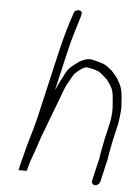

<svg xmlns="http://www.w3.org/2000/svg" viewBox="-53 -770 578 825"><g transform="rotate(5 236.0 -357.5)"><path d="M231.6 -713 227.8 -701C221.1 -679.5 216.8 -669.6 209.9 -645C201.5 -615.1 192.8 -583.9 185.2 -551L117.1 -256C103.3 -196.4 83.9 -142.4 71.1 -87C68 -76.3 65.6 -67.7 64.1 -61L55.1 -22H91.1L95.5 -41C99.1 -56.8 106.9 -77.8 113.4 -95C125.9 -128.1 138.3 -173 152.6 -206L163 -234C172.4 -257.1 196.9 -325 206.1 -347C215.6 -373.5 224.5 -399.4 238.2 -421C245 -432.4 251.5 -446.7 259.3 -456C268.4 -464.6 296.4 -491.3 312.4 -487C330.3 -485 347.5 -479.7 361.4 -474C375.4 -466.1 388.9 -451.6 400 -442C407.1 -432.9 413.5 -423.8 419.3 -413C432.9 -391.3 431.5 -353.3 434.6 -323C435.6 -303.6 432.6 -275.6 427.4 -253L411.9 -186C408.7 -172 404.1 -143.4 400.8 -129C397.9 -116.6 398.6 -102.9 393.8 -90L373.9 -4C371.7 5.5 378.6 14 388.3 14C397.9 14 407.7 5.5 409.9 -4L429.5 -89C433.6 -100.7 433.8 -116 436.8 -129C440.1 -143.3 444.7 -172 447.9 -186L463.9 -255C466.5 -266.6 468.4 -286.1 469.6 -297L471.3 -313L471.9 -333C469.4 -350 471 -361.7 468 -381C465.3 -412.8 455.2 -431.9 441.6 -453C434.1 -464.3 425.2 -471.7 417.3 -482C412.2 -486 406.9 -490.3 401.3 -495C382.8 -511.2 357.6 -515.1 327.7 -523C302.9 -526.4 275.5 -511.4 258.7 -497C240.4 -483.1 229.3 -475 218.8 -454C206.7 -431.1 195.2 -408.5 183.4 -383C183.1 -381.7 182.4 -380 181.3 -378L221.4 -552C233.2 -602.9 249.9 -655.2 263.4 -699L266.1 -711C274.3 -732.7 237.1 -736.7 231.6 -713Z"/></g></svg>

Font: HoneyBee
Style: LitIt
Weight: 300
Foundry: Cannot Into Space Fonts
Version: Version 0.89